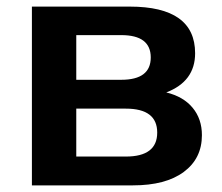

<svg xmlns="http://www.w3.org/2000/svg" viewBox="-20 -559 669 579"><path d="M76.2 0V-539.1H371.1Q568.4 -539.1 568.4 -398.4Q568.4 -313.5 481.4 -280.3Q533.2 -267.6 561 -233.9Q588.9 -200.2 588.9 -151.4Q588.9 -81.1 534.2 -40.5Q479.5 0 380.9 0ZM210 -86.9H359.4Q454.1 -86.9 454.1 -159.2Q454.1 -231.4 359.4 -231.4H210ZM210 -318.4H345.7Q434.6 -318.4 434.6 -385.7Q434.6 -453.1 345.7 -453.1H210Z"/></svg>

Font: Min Sans Bold
Style: Regular
Weight: 700
Designer: Jinseong-Kim, NotoSansCJK, Nunito
Foundry: Jinseong-Kim
Version: Version 1.400;Glyphs 3.1.2 (3151)